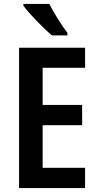

<svg xmlns="http://www.w3.org/2000/svg" viewBox="-20 -957 503 977"><path d="M231 -937H99V-928C126 -890 203 -811 244 -777H323V-790C296 -824 253 -893 231 -937ZM413 0V-103H197V-320H398V-423H197V-612H413V-714H77V0Z"/></svg>

Font: Noto Sans Telugu Condensed SemiBold
Style: Regular
Weight: 600
Width: 3
Designer: Jelle Bosma - Monotype Design Team
Foundry: Monotype Imaging Inc.
Version: Version 2.005